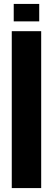

<svg xmlns="http://www.w3.org/2000/svg" viewBox="-20 -959 270 979"><path d="M40 0V-800H190V0ZM50 -850V-939H180V-850Z"/></svg>

Font: Big Shoulders Text Black
Style: Regular
Weight: 900
Designer: Patric King
Foundry: XO Type Co
Version: Version 1.000; ttfautohint (v1.8.2)